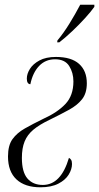

<svg xmlns="http://www.w3.org/2000/svg" viewBox="-20 -786 421 816"><path d="M152 10Q86 10 50 -23.5Q14 -57 14 -121Q14 -168 33 -194.5Q52 -221 85.5 -240Q119 -259 164 -281Q224 -308 258 -344Q292 -380 292 -440Q292 -477 274 -505.5Q256 -534 214 -534Q173 -534 146 -505.5Q119 -477 109 -428Q94 -429 94 -452Q94 -472 107 -493Q120 -514 147.5 -529Q175 -544 218 -544Q283 -544 316 -514.5Q349 -485 349 -432Q349 -390 329 -364.5Q309 -339 273.5 -319.5Q238 -300 191 -277Q147 -256 121.5 -234.5Q96 -213 84.5 -184.5Q73 -156 73 -115Q73 -55 96.5 -27.5Q120 0 162 0Q239 0 273 -115Q278 -113 282 -107Q286 -101 286 -89Q286 -67 272 -44Q258 -21 228 -5.5Q198 10 152 10ZM224 -614Q250 -645 275 -685.5Q300 -726 321 -766H381V-757Q367 -737 342 -709.5Q317 -682 287.5 -654Q258 -626 232 -606H223Z"/></svg>

Font: Noto Serif Display ExtraCondensed Light
Style: Italic
Weight: 300
Width: 2
Italic angle: -12°
Designer: Monotype Design Team
Foundry: Monotype Imaging Inc.
Version: Version 2.009